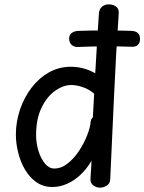

<svg xmlns="http://www.w3.org/2000/svg" viewBox="-20 -852 664 883"><path d="M435 -791Q437 -812 450 -822Q463 -832 480 -832Q499 -832 513.5 -822Q528 -812 526 -790Q513 -601 504.5 -410.5Q496 -220 487 -30Q487 -9 472 1Q457 11 440 11Q423 11 409 0.5Q395 -10 396 -29Q397 -42 397.5 -53.5Q398 -65 399 -79Q400 -93 401 -113Q379 -75 350 -48Q321 -21 288 -6.5Q255 8 221 8Q179 8 147.5 -14Q116 -36 95 -72Q74 -108 63.5 -150.5Q53 -193 53 -233Q53 -292 72 -348Q91 -404 125 -448.5Q159 -493 205 -519Q251 -545 306 -545Q333 -545 361.5 -538Q390 -531 418 -515Q421 -561 423.5 -607.5Q426 -654 429 -700.5Q432 -747 435 -791ZM146 -231Q146 -193 157 -157.5Q168 -122 187 -99.5Q206 -77 229 -77Q262 -77 291 -100Q320 -123 343 -157.5Q366 -192 380.5 -229Q395 -266 397 -293Q398 -299 400 -303.5Q402 -308 407 -312L413 -421Q389 -442 360 -451.5Q331 -461 308 -461Q271 -461 233.5 -434.5Q196 -408 171 -356.5Q146 -305 146 -231ZM339 -636Q321 -635 309.5 -645.5Q298 -656 298 -675Q298 -692 310 -700.5Q322 -709 339 -710Q368 -711 399 -711.5Q430 -712 462 -712Q494 -712 525 -711.5Q556 -711 585 -710Q605 -709 614.5 -699.5Q624 -690 624 -673Q624 -656 614.5 -646Q605 -636 585 -637Q556 -638 525 -638.5Q494 -639 462 -639Q430 -639 399 -638Q368 -637 339 -636Z"/></svg>

Font: Playpen Sans Deva
Style: Regular
Weight: 400
Designer: Pooja Saxena, Gunjan Panchal, Laura Meseguer, Veronika Burian, José Scaglione
Foundry: TypeTogether
Version: Version 2.000